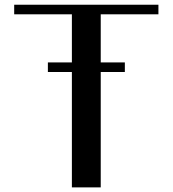

<svg xmlns="http://www.w3.org/2000/svg" viewBox="-20 -812 748 832"><path d="M521 -541.5V-500H416.5V0H291.5V-500H187.5V-541.5H291.5V-750H41.5V-791.5H666.5V-750H416.5V-541.5Z"/></svg>

Font: Resagnicto
Style: Bold
Weight: 700
Version: Version 0.9991